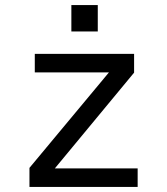

<svg xmlns="http://www.w3.org/2000/svg" viewBox="-20 -736 658 756"><path d="M117 -524H508V-450L196 -73H522V0H96V-75L409 -451H117ZM261 -716H365V-612H261Z"/></svg>

Font: Fragment Mono
Style: Regular
Weight: 400
Monospace: yes
Designer: Wei Huang based on Nimbus Sans by URW Studio, based on Helvetica by Max Miedinger.
Foundry: Wei Huang
Version: Version 1.021; ttfautohint (v1.8.4.7-5d5b)